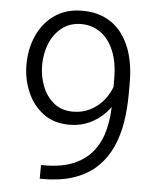

<svg xmlns="http://www.w3.org/2000/svg" viewBox="-52 -766 661 814"><g transform="rotate(5 278.5 -358.5)"><path d="M159.7 -53.7Q237.3 -53.7 288.6 -76.2Q339.8 -98.6 369.9 -138.2Q399.9 -177.7 412.6 -230Q425.3 -282.2 425.3 -341.8V-443.4Q425.3 -515.6 404.5 -564.7Q383.8 -613.8 347.9 -638.9Q312 -664.1 266.6 -664.1Q219.2 -664.1 185.3 -638.2Q151.4 -612.3 133.5 -569.6Q115.7 -526.9 115.7 -475.6Q115.7 -428.7 132.3 -386.5Q148.9 -344.2 181.6 -317.6Q214.4 -291 262.7 -291Q301.3 -291 332.5 -306.2Q363.8 -321.3 386 -345.7Q408.2 -370.1 420.9 -399.4Q433.6 -428.7 435.1 -457L468.3 -457.5Q468.3 -413.6 451.9 -373.5Q435.5 -333.5 406.2 -302Q377 -270.5 337.9 -252.4Q298.8 -234.4 253.4 -234.4Q185.5 -234.4 140.4 -268.8Q95.2 -303.2 72.3 -357.7Q49.3 -412.1 49.3 -472.7Q49.3 -540.5 74.7 -596.9Q100.1 -653.3 148.7 -687Q197.3 -720.7 265.6 -720.7Q323.7 -720.7 366.7 -699Q409.7 -677.2 437.5 -638.4Q465.3 -599.6 478.8 -548.1Q492.2 -496.6 492.2 -436V-385.7Q492.2 -324.7 483.2 -267.1Q474.1 -209.5 452.1 -160.4Q430.2 -111.3 392.3 -74.2Q354.5 -37.1 297.1 -16.4Q239.7 4.4 159.7 4.4H147.5L147.9 -53.7Z"/></g></svg>

Font: Heebo Light
Style: Regular
Weight: 300
Designer: Oded Ezer
Foundry: Ezer Type House
Version: Version 3.100